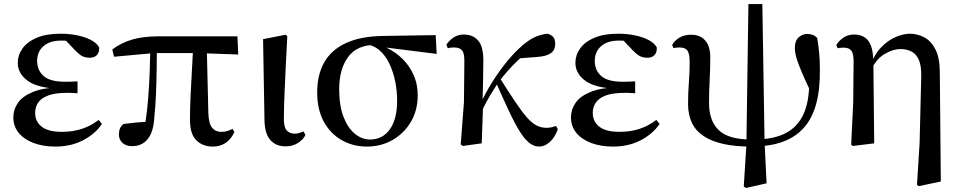

<svg xmlns="http://www.w3.org/2000/svg" viewBox="-20 -710 4754 951"><path d="M254 16Q194 16 147 -1.5Q100 -19 73 -51.5Q46 -84 46 -129Q46 -167 68.5 -200Q91 -233 141.5 -254Q192 -275 275 -278V-270Q166 -274 117 -310Q68 -346 68 -399Q68 -437 91.5 -470Q115 -503 162 -523Q209 -543 281 -543Q322 -543 360 -535.5Q398 -528 427.5 -513.5Q457 -499 471 -476Q473 -452 460.5 -438Q448 -424 426 -424Q406 -424 390.5 -430.5Q375 -437 351 -462L291 -525H350L366 -502Q340 -505 321.5 -507Q303 -509 284 -509Q227 -509 195.5 -481.5Q164 -454 164 -408Q164 -362 196 -333.5Q228 -305 304 -305Q318 -305 331.5 -305.5Q345 -306 364 -307V-248Q342 -250 331 -250Q320 -250 311 -250Q251 -250 217 -236.5Q183 -223 168.5 -201Q154 -179 154 -151Q154 -108 186.5 -82.5Q219 -57 286 -57Q342 -57 386.5 -72Q431 -87 469 -116L485 -96Q452 -47 392 -15.5Q332 16 254 16Z M634 14Q605 14 587 -2Q569 -18 569 -44Q569 -61 574.5 -74Q580 -87 592 -96Q622 -100 653.5 -103Q685 -106 721 -107L696 -79Q708 -148 713.5 -218Q719 -288 721.5 -355Q724 -422 725 -482H757Q757 -426 756 -364.5Q755 -303 752.5 -242Q750 -181 744 -125Q740 -56 711.5 -21Q683 14 634 14ZM545 -429 536 -465Q582 -499 636 -514.5Q690 -530 765 -530H1156L1160 -440L963 -447H742ZM1034 16Q984 16 952.5 -15Q921 -46 921 -117Q921 -167 923.5 -226.5Q926 -286 930 -351.5Q934 -417 937 -482H1004L1012 -149Q1014 -98 1030.5 -77.5Q1047 -57 1075 -57Q1094 -57 1106.5 -61Q1119 -65 1132 -72L1141 -56Q1125 -21 1098 -2.5Q1071 16 1034 16Z M1394 15Q1347 15 1319 -16.5Q1291 -48 1290 -116L1283 -516L1395 -538L1403 -531Q1398 -439 1395 -374Q1392 -309 1390 -263Q1388 -217 1387 -183.5Q1386 -150 1386 -123Q1386 -78 1401 -63Q1416 -48 1439 -48Q1453 -48 1463.5 -51.5Q1474 -55 1483 -59L1493 -42Q1484 -21 1457.5 -3Q1431 15 1394 15Z M1797 16Q1728 16 1671.5 -16.5Q1615 -49 1583 -109Q1551 -169 1551 -252Q1551 -338 1585 -399.5Q1619 -461 1691 -495.5Q1763 -530 1877 -532L2138 -536L2143 -443L1864 -478L1842 -488Q1748 -488 1704 -427.5Q1660 -367 1660 -268Q1660 -188 1681 -132.5Q1702 -77 1737 -48Q1772 -19 1813 -19Q1875 -19 1911 -69.5Q1947 -120 1947 -211Q1947 -261 1937 -309Q1927 -357 1907.5 -397Q1888 -437 1858.5 -462Q1829 -487 1791 -490L1809 -499Q1855 -493 1898 -472Q1941 -451 1975 -417Q2009 -383 2029 -338Q2049 -293 2049 -238Q2049 -164 2015.5 -107Q1982 -50 1925 -17Q1868 16 1797 16Z M2272 13 2262 5 2278 -204 2280 -403Q2281 -445 2269 -460Q2257 -475 2228 -475Q2220 -475 2212.5 -474Q2205 -473 2198 -471L2191 -488Q2204 -509 2226 -524Q2248 -539 2277 -539Q2323 -539 2349 -508.5Q2375 -478 2374 -405Q2374 -356 2372.5 -304.5Q2371 -253 2370 -201L2373 -198Q2371 -147 2369.5 -98.5Q2368 -50 2366 0ZM2359 -147 2343 -170H2349L2357 -190Q2384 -249 2418.5 -304Q2453 -359 2492 -406.5Q2531 -454 2570 -487Q2606 -517 2634.5 -528.5Q2663 -540 2692 -543Q2708 -539 2719 -528Q2730 -517 2730 -493Q2730 -461 2707.5 -446Q2685 -431 2642 -428L2539 -420L2618 -473Q2577 -442 2536 -402Q2495 -362 2452 -307L2447 -300Q2431 -275 2417.5 -253.5Q2404 -232 2390.5 -207Q2377 -182 2359 -147ZM2651 16Q2625 16 2602 -2Q2579 -20 2555 -58Q2531 -96 2502.5 -156.5Q2474 -217 2436 -303L2456 -323Q2501 -252 2532.5 -205Q2564 -158 2589 -129.5Q2614 -101 2637 -89Q2660 -77 2686 -77Q2702 -77 2714 -80Q2726 -83 2734 -86L2743 -70Q2728 -28 2702.5 -6Q2677 16 2651 16Z M3016 16Q2956 16 2909 -1.5Q2862 -19 2835 -51.5Q2808 -84 2808 -129Q2808 -167 2830.5 -200Q2853 -233 2903.5 -254Q2954 -275 3037 -278V-270Q2928 -274 2879 -310Q2830 -346 2830 -399Q2830 -437 2853.5 -470Q2877 -503 2924 -523Q2971 -543 3043 -543Q3084 -543 3122 -535.5Q3160 -528 3189.5 -513.5Q3219 -499 3233 -476Q3235 -452 3222.5 -438Q3210 -424 3188 -424Q3168 -424 3152.5 -430.5Q3137 -437 3113 -462L3053 -525H3112L3128 -502Q3102 -505 3083.5 -507Q3065 -509 3046 -509Q2989 -509 2957.5 -481.5Q2926 -454 2926 -408Q2926 -362 2958 -333.5Q2990 -305 3066 -305Q3080 -305 3093.5 -305.5Q3107 -306 3126 -307V-248Q3104 -250 3093 -250Q3082 -250 3073 -250Q3013 -250 2979 -236.5Q2945 -223 2930.5 -201Q2916 -179 2916 -151Q2916 -108 2948.5 -82.5Q2981 -57 3048 -57Q3104 -57 3148.5 -72Q3193 -87 3231 -116L3247 -96Q3214 -47 3154 -15.5Q3094 16 3016 16Z M3675 221 3664 214 3677 7 3687 -690H3756L3767 -7L3777 198ZM3699 16Q3545 16 3466.5 -35Q3388 -86 3388 -195Q3388 -248 3392 -300.5Q3396 -353 3396 -400Q3396 -444 3385 -459.5Q3374 -475 3344 -475Q3337 -475 3330 -474Q3323 -473 3316 -472L3309 -487Q3321 -509 3345 -523.5Q3369 -538 3403 -538Q3448 -538 3473 -509.5Q3498 -481 3498 -426Q3498 -369 3495 -313.5Q3492 -258 3492 -199Q3492 -111 3540.5 -65Q3589 -19 3700 -19ZM3712 15 3714 -19Q3811 -19 3871.5 -50.5Q3932 -82 3960.5 -146Q3989 -210 3988 -308Q3988 -331 3986 -354Q3984 -377 3980 -409L4017 -405L3993 -260Q3968 -313 3953 -348.5Q3938 -384 3930 -407Q3922 -430 3919.5 -445.5Q3917 -461 3917 -473Q3917 -509 3936.5 -525.5Q3956 -542 3977 -542Q3994 -542 4007 -536.5Q4020 -531 4028 -521Q4034 -485 4037.5 -447.5Q4041 -410 4041 -368Q4044 -169 3961.5 -77Q3879 15 3712 15Z M4196 6 4206 -201 4208 -404Q4208 -445 4196.5 -459.5Q4185 -474 4159 -474Q4152 -474 4144.5 -473.5Q4137 -473 4129 -471L4122 -487Q4135 -508 4157.5 -523.5Q4180 -539 4211 -539Q4239 -539 4260.5 -526.5Q4282 -514 4293.5 -484.5Q4305 -455 4306 -402V-398L4310 0L4204 13ZM4522 206 4535 -4 4543 -332Q4544 -383 4531.5 -412.5Q4519 -442 4495.5 -454.5Q4472 -467 4440 -467Q4404 -467 4364 -444Q4324 -421 4299 -373L4288 -382H4291Q4309 -438 4342.5 -473.5Q4376 -509 4415 -526Q4454 -543 4487 -543Q4523 -543 4557 -525.5Q4591 -508 4613 -466Q4635 -424 4635 -350L4640 189L4531 212Z"/></svg>

Font: Noto Serif TC SemiBold
Style: Regular
Weight: 600
Version: Version 2.002-H1;hotconv 1.1.0;makeotfexe 2.6.0